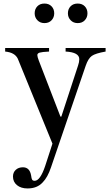

<svg xmlns="http://www.w3.org/2000/svg" viewBox="-20 -800 614 1080"><path d="M320 -144H325L419 -431Q426 -451 426 -467Q426 -506 349 -510V-530H574V-510Q517 -500 496.5 -485.5Q476 -471 462 -430L267 141Q248 198 220 226Q189 260 135 260Q98 260 75.5 241.5Q53 223 53 193Q53 170 68.5 155.5Q84 141 109 141Q147 141 155 187Q157 205 161 211Q165 217 175 217Q206 217 234 134L275 8L80 -470Q63 -505 9 -510V-530H256V-510Q216 -508 203 -504Q190 -500 190 -490Q190 -481 198 -460ZM175 -725Q175 -749 190 -764.5Q205 -780 230 -780Q255 -780 270 -764.5Q285 -749 285 -725Q285 -702 270 -686Q255 -670 230 -670Q206 -670 190.5 -686Q175 -702 175 -725ZM362 -725Q362 -749 377 -764.5Q392 -780 417 -780Q442 -780 457 -764.5Q472 -749 472 -725Q472 -702 457 -686Q442 -670 417 -670Q393 -670 377.5 -686Q362 -702 362 -725Z"/></svg>

Font: Libre Caslon Text
Style: Regular
Weight: 400
Designer: Pablo Impallari, Rodrigo Fuenzalida
Foundry: Pablo Impallari, Rodrigo Fuenzalida
Version: Version 1.002